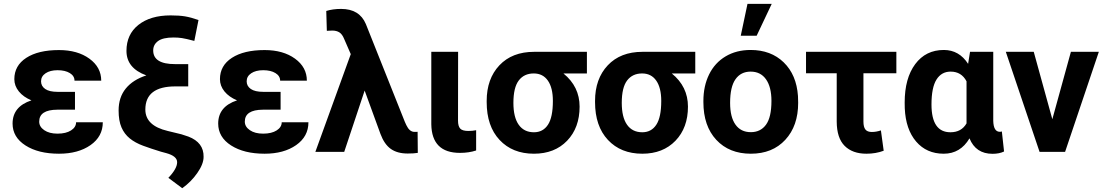

<svg xmlns="http://www.w3.org/2000/svg" viewBox="-20 -802 5831 1014"><path d="M46.4 -149.4Q46.4 -239.3 146 -272Q103.5 -289.6 79.6 -319.1Q55.7 -348.6 55.7 -383.8Q55.7 -455.6 118.9 -496.6Q182.1 -537.6 291.5 -537.6Q389.6 -537.6 452.1 -492.2Q514.6 -446.8 514.6 -376H373.5Q373.5 -400.9 348.9 -416Q324.2 -431.2 284.2 -431.2Q244.6 -431.2 220.7 -415Q196.8 -398.9 196.8 -372.6Q196.8 -347.2 218.8 -332Q240.7 -316.9 284.7 -316.9H376V-222.7H282.7Q187 -222.2 187 -159.7Q187 -132.8 213.6 -114.5Q240.2 -96.2 283.7 -96.2Q328.6 -96.2 355.2 -113.3Q381.8 -130.4 381.8 -156.2H522.9Q522.9 -81.1 458 -35.6Q393.1 9.8 291.5 9.8Q182.6 9.8 114.5 -33.9Q46.4 -77.6 46.4 -149.4Z M1006.3 -585.9Q961.9 -597.7 941.4 -600.8Q920.9 -604 896.5 -604Q840.3 -604 814.7 -585.2Q789.1 -566.4 789.1 -535.6Q789.1 -463.4 904.3 -463.4H974.1V-345.7H906.2Q747.6 -345.7 747.6 -223.6Q747.6 -138.2 865.7 -110.4L938 -92.8L975.1 -80.6Q1056.6 -49.3 1055.2 26.4Q1055.2 64.5 1021.7 112.1Q988.3 159.7 942.4 191.9L869.1 137.2Q915.5 88.9 915.5 54.7Q915.5 22.5 858.4 6.8L829.6 -1Q776.9 -17.1 735.4 -32.5Q693.8 -47.9 665.3 -71Q636.7 -94.2 621.6 -129.2Q606.4 -164.1 606.4 -218.8Q606.4 -288.1 644.3 -334.5Q682.1 -380.9 752.9 -403.8Q647.9 -441.9 647.9 -533.2Q647.9 -620.6 711.2 -670.7Q774.4 -720.7 880.9 -720.7Q925.8 -720.7 957 -715.6Q988.3 -710.4 1028.3 -696.3Z M1132.3 -149.4Q1132.3 -239.3 1231.9 -272Q1189.5 -289.6 1165.5 -319.1Q1141.6 -348.6 1141.6 -383.8Q1141.6 -455.6 1204.8 -496.6Q1268.1 -537.6 1377.4 -537.6Q1475.6 -537.6 1538.1 -492.2Q1600.6 -446.8 1600.6 -376H1459.5Q1459.5 -400.9 1434.8 -416Q1410.2 -431.2 1370.1 -431.2Q1330.6 -431.2 1306.6 -415Q1282.7 -398.9 1282.7 -372.6Q1282.7 -347.2 1304.7 -332Q1326.7 -316.9 1370.6 -316.9H1461.9V-222.7H1368.7Q1272.9 -222.2 1272.9 -159.7Q1272.9 -132.8 1299.6 -114.5Q1326.2 -96.2 1369.6 -96.2Q1414.6 -96.2 1441.2 -113.3Q1467.8 -130.4 1467.8 -156.2H1608.9Q1608.9 -81.1 1543.9 -35.6Q1479 9.8 1377.4 9.8Q1268.6 9.8 1200.4 -33.9Q1132.3 -77.6 1132.3 -149.4Z M1781.7 -754.9Q1878.4 -754.9 1912.1 -675.3L2118.2 -158.2L2126 -141.1Q2142.6 -106 2168 -105.5H2177.7L2185.5 -106L2186.5 5.4Q2166.5 8.8 2132.8 8.8Q2078.6 8.8 2044.2 -15.4Q2009.8 -39.6 1989.3 -94.7L1905.8 -323.7L1797.9 0H1645.5L1832.5 -516.1L1797.4 -596.7Q1787.6 -621.1 1772.5 -630.9Q1757.3 -640.6 1734.4 -640.6L1706.1 -639.2L1703.1 -744.1Q1737.3 -754.9 1781.7 -754.9Z M2399.4 -528.3 2398.9 -165Q2398.9 -135.7 2410.4 -123Q2421.9 -110.4 2453.6 -110.4Q2475.1 -110.4 2494.6 -114.3V-7.3Q2456.5 5.4 2409.2 5.4Q2260.3 5.4 2257.8 -145.5V-528.3Z M3079.6 -414.1H2955.6Q3041 -344.7 3041 -238.8Q3041 -127.4 2975.1 -58.8Q2909.2 9.8 2799.8 9.8Q2686.5 9.8 2618.4 -63Q2550.3 -135.7 2550.3 -262.7V-269Q2550.3 -385.7 2617.4 -457Q2684.6 -528.3 2800.8 -528.3H3079.6ZM2691.4 -258.8Q2691.4 -182.6 2719.5 -143.1Q2747.6 -103.5 2799.8 -103.5Q2847.7 -103.5 2873.8 -143.1Q2899.9 -182.6 2899.9 -269Q2899.9 -338.4 2873.5 -376.2Q2847.2 -414.1 2798.8 -414.1Q2748 -414.1 2719.7 -377Q2691.4 -339.8 2691.4 -258.8Z M3651.9 -414.1H3527.8Q3613.3 -344.7 3613.3 -238.8Q3613.3 -127.4 3547.4 -58.8Q3481.4 9.8 3372.1 9.8Q3258.8 9.8 3190.7 -63Q3122.6 -135.7 3122.6 -262.7V-269Q3122.6 -385.7 3189.7 -457Q3256.8 -528.3 3373 -528.3H3651.9ZM3263.7 -258.8Q3263.7 -182.6 3291.7 -143.1Q3319.8 -103.5 3372.1 -103.5Q3419.9 -103.5 3446 -143.1Q3472.2 -182.6 3472.2 -269Q3472.2 -338.4 3445.8 -376.2Q3419.4 -414.1 3371.1 -414.1Q3320.3 -414.1 3292 -377Q3263.7 -339.8 3263.7 -258.8Z M3694.8 0ZM3694.8 -269Q3694.8 -347.7 3725.1 -409.2Q3755.4 -470.7 3812.3 -504.4Q3869.1 -538.1 3944.3 -538.1Q4051.3 -538.1 4118.9 -472.7Q4186.5 -407.2 4194.3 -294.9L4195.3 -258.8Q4195.3 -137.2 4127.4 -63.7Q4059.6 9.8 3945.3 9.8Q3831.1 9.8 3762.9 -63.5Q3694.8 -136.7 3694.8 -262.7ZM3835.9 -258.8Q3835.9 -183.6 3864.3 -143.8Q3892.6 -104 3945.3 -104Q3996.6 -104 4025.4 -143.3Q4054.2 -182.6 4054.2 -269Q4054.2 -342.8 4025.4 -383.3Q3996.6 -423.8 3944.3 -423.8Q3892.6 -423.8 3864.3 -383.5Q3835.9 -343.3 3835.9 -258.8ZM3927.7 -781.7H4055.7L3976.1 -613.3H3892.1Z M4713.9 -415H4540V-160.2Q4540 -131.3 4550.3 -118.2Q4560.5 -105 4584.5 -105Q4607.4 -105 4632.3 -113.3L4647 -5.9Q4605.5 9.8 4555.7 9.8Q4482.4 9.8 4440.9 -31.5Q4399.4 -72.8 4398.9 -159.7V-415H4236.8V-528.3H4713.9Z M5225.6 -528.3V-163.6Q5227.1 -106 5260.3 -106Q5267.1 -106 5271 -107.9L5282.7 -2Q5258.3 10.3 5221.7 10.3Q5133.3 10.3 5100.1 -71.3Q5052.2 9.8 4963.9 9.8Q4873.5 9.8 4818.4 -54.4Q4763.2 -118.7 4758.3 -230.5L4757.8 -260.3Q4757.8 -388.7 4813.5 -463.4Q4869.1 -538.1 4964.8 -538.1Q5045.4 -538.1 5092.8 -464.8L5103 -528.3ZM4899.4 -250Q4899.4 -103.5 4999.5 -103.5Q5057.6 -103.5 5084.5 -150.4V-372.6Q5057.6 -423.8 5000.5 -423.8Q4952.1 -423.8 4925.8 -381.8Q4899.4 -339.8 4899.4 -250Z M5292 0ZM5537.6 -172.4 5635.7 -528.3H5783.2L5605 0H5470.2L5292 -528.3H5439.5Z"/></svg>

Font: Roboto
Style: Bold
Weight: 700
Designer: Google
Version: Version 2.134; 2016; ttfautohint (v1.6)